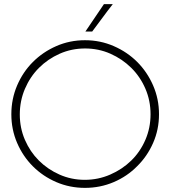

<svg xmlns="http://www.w3.org/2000/svg" viewBox="-20 -903 826 931"><path d="M645 -97Q597 -48 531.5 -20Q466 8 392 8Q318 8 253 -20Q188 -48 139.5 -96.5Q91 -145 63 -210Q35 -275 35 -349Q35 -423 63 -488.5Q91 -554 139.5 -602.5Q188 -651 253 -679.5Q318 -708 392 -708Q466 -708 531.5 -679.5Q597 -651 645.5 -602.5Q694 -554 722.5 -488.5Q751 -423 751 -349Q751 -275 722.5 -210Q694 -145 645 -97ZM168 -125Q211 -82 268.5 -56.5Q326 -31 391 -31Q456 -31 514.5 -56.5Q573 -82 616.5 -124.5Q660 -167 685 -225Q710 -283 710 -349Q710 -415 685 -473Q660 -531 616.5 -574Q573 -617 515.5 -642.5Q458 -668 392.5 -668Q327 -668 269.5 -642.5Q212 -617 169 -574Q126 -531 101 -472.5Q76 -414 76 -348Q76 -282 101 -224.5Q126 -167 168 -125ZM427 -750H394Q417 -783 439 -816.5Q461 -850 484 -883H527Q501 -850 476.5 -816.5Q452 -783 427 -750Z"/></svg>

Font: Josefin Slab
Style: Regular
Weight: 400
Designer: Santiago Orozco
Foundry: Typemade
Version: Version 2.000